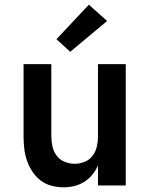

<svg xmlns="http://www.w3.org/2000/svg" viewBox="-20 -795 640 823"><path d="M252 8Q226 8 200 1Q174 -6 153.5 -22Q133 -38 118.5 -60Q104 -82 95.5 -107Q87 -132 84 -158Q81 -184 81 -210V-520H200V-210Q200 -188 205 -166.5Q210 -145 223 -127.5Q236 -110 257 -101.5Q278 -93 300 -93Q322 -93 343 -101.5Q364 -110 377 -127.5Q390 -145 395 -166.5Q400 -188 400 -210V-520H519V0H400V-86Q391 -65 376 -46.5Q361 -28 341 -15.5Q321 -3 298 2.5Q275 8 252 8ZM281 -573 222 -627 361 -775 439 -705Z"/></svg>

Font: Iosevka Custom Extended
Style: Bold
Weight: 700
Width: 7
Monospace: yes
Designer: Belleve Invis
Foundry: Belleve Invis
Version: Version 11.2.4; ttfautohint (v1.8.4)